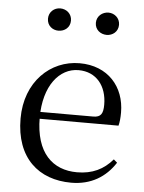

<svg xmlns="http://www.w3.org/2000/svg" viewBox="-55 -816 657 874"><g transform="rotate(5 273.5 -379.0)"><path d="M303.3 14.6C393 14.6 460 -26.3 503.6 -94.3L487.7 -108.1C446.8 -60.3 395.7 -35 325.5 -35C214.4 -35 134.9 -106.4 134.9 -268.7C134.9 -413.6 204.8 -498.8 292.6 -498.8C374.3 -498.8 422.3 -437.4 422.3 -352.3C422.3 -311.7 412.3 -294.2 377.3 -294.2H86.6V-262.9H495.4C499.7 -278.8 501.7 -298.9 501.7 -323.2C501.7 -440.7 424.6 -530.6 294.9 -530.6C162.1 -530.6 48.4 -425.5 48.4 -256.8C48.4 -76.2 154.8 14.6 303.3 14.6ZM185.1 -669.7C213.6 -669.7 238.2 -688.8 238.2 -720.3C238.2 -751.2 213.6 -771.6 185.1 -771.6C157.5 -771.6 133.1 -751.2 133.1 -720.3C133.1 -688.8 157.5 -669.7 185.1 -669.7ZM405.6 -669.7C432.6 -669.7 457.8 -688.8 457.8 -720.3C457.8 -751.2 432.6 -771.6 405.6 -771.6C377.5 -771.6 351.9 -751.2 351.9 -720.3C351.9 -688.8 377.5 -669.7 405.6 -669.7Z"/></g></svg>

Font: Source Han Serif TW VF
Style: Regular
Weight: 250
Designer: Ryoko NISHIZUKA 西塚涼子 (kana & ideographs); Frank Grießhammer (Latin, Greek & Cyrillic); Wenlong ZHANG 张文龙 (bopomofo); San
Foundry: Adobe
Version: Version 2.002;hotconv 1.1.0;makeotfexe 2.6.0